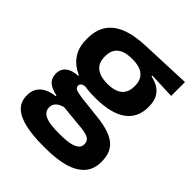

<svg xmlns="http://www.w3.org/2000/svg" viewBox="-199 -621 923 923"><g transform="rotate(45 262.5 -160.0)"><path d="M264 -150.5Q152.5 -150.5 95 -194.8Q37.5 -239 37.5 -319V-326.5Q37.5 -379.5 60.5 -416.8Q83.5 -454 132.5 -475Q181.5 -496 259.5 -499L518 -509.5V-415.5L385 -420.5V-415Q416.5 -408.5 437.2 -394.2Q458 -380 468.5 -357.8Q479 -335.5 479 -304V-299.5Q479 -227 425.5 -188.8Q372 -150.5 264 -150.5ZM258 93.5H272Q311 93.5 336.5 88.2Q362 83 374.8 72.2Q387.5 61.5 387.5 44.5V43Q387.5 22 371.2 12.2Q355 2.5 319 -1L175.5 -15L205 -16.5Q186.5 -13 172.2 -6.2Q158 0.5 150 11.5Q142 22.5 142 38.5V39.5Q142 58 155 70.2Q168 82.5 194 88Q220 93.5 258 93.5ZM269 190H251Q180 190 129.5 178.2Q79 166.5 52.2 141Q25.5 115.5 25.5 73.5V71.5Q25.5 43 38 23.5Q50.5 4 73.5 -7.5Q96.5 -19 126.5 -22V-27Q88.5 -34.5 69.2 -51.8Q50 -69 50 -99V-99.5Q50 -120.5 59.5 -135Q69 -149.5 87.8 -158Q106.5 -166.5 134 -168V-182.5L242.5 -155.5L207.5 -156.5Q184.5 -156 175.5 -150.2Q166.5 -144.5 166.5 -134V-133.5Q166.5 -120.5 180.5 -114.8Q194.5 -109 227 -105L344.5 -92Q427 -82.5 466.2 -51.5Q505.5 -20.5 505.5 44V46.5Q505.5 96 477.5 127.8Q449.5 159.5 396.8 174.8Q344 190 269 190ZM260.5 -239.5Q294 -239.5 316.2 -249Q338.5 -258.5 349.8 -277Q361 -295.5 361 -322V-327.5Q361 -354 350 -372.2Q339 -390.5 317 -399.8Q295 -409 261.5 -409H260Q224.5 -409 202 -399.2Q179.5 -389.5 169 -371.2Q158.5 -353 158.5 -327.5V-322Q158.5 -295.5 169.8 -277Q181 -258.5 203.8 -249Q226.5 -239.5 260.5 -239.5Z"/></g></svg>

Font: Anek Kannada SemiBold
Style: Regular
Weight: 600
Version: Version 1.003